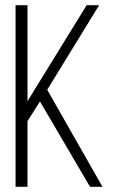

<svg xmlns="http://www.w3.org/2000/svg" viewBox="-20 -720 444 740"><path d="M327 0 134 -329 86 -253V0H40V-700H86V-330L314 -700H362L162 -374L375 0Z"/></svg>

Font: Bebas Neue Book
Style: Regular
Weight: 400
Designer: Ryoichi Tsunekawa
Foundry: Ryoichi Tsunekawa
Version: Version 001.003